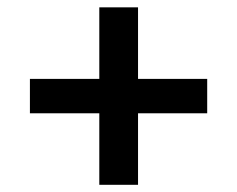

<svg xmlns="http://www.w3.org/2000/svg" viewBox="-20 -584 646 523"><path d="M61.5 -275.4V-369.1H250.5V-564H356V-369.1H544.4V-275.4H356V-80.6H250.5V-275.4Z"/></svg>

Font: Giphurs Medium
Style: Regular
Weight: 500
Version: Version 0.920; ttfautohint (v1.8.4.7-5d5b)